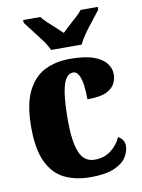

<svg xmlns="http://www.w3.org/2000/svg" viewBox="-87 -826 663 895"><g transform="rotate(-10 244.5 -378.0)"><path d="M269 10Q199 10 146.5 -15.5Q94 -41 65 -101.5Q36 -162 36 -266Q36 -375 67 -437Q98 -499 150 -524.5Q202 -550 267 -550Q339 -550 380.5 -535Q422 -520 440 -495.5Q458 -471 458 -444Q458 -423 448 -401.5Q438 -380 408 -365Q378 -350 317 -350Q317 -386 313 -416.5Q309 -447 299 -466Q289 -485 273 -485Q253 -485 239 -465.5Q225 -446 217.5 -398.5Q210 -351 210 -267Q210 -168 231 -117.5Q252 -67 302 -67Q347 -67 379 -91.5Q411 -116 427 -152Q456 -136 456 -105Q456 -80 439.5 -53Q423 -26 382 -8Q341 10 269 10ZM190 -606Q180 -629 160.5 -655.5Q141 -682 120.5 -708Q100 -734 86 -753V-766H167Q176 -754 193.5 -737.5Q211 -721 230 -704Q249 -687 262 -674Q275 -687 294 -704Q313 -721 331 -737.5Q349 -754 358 -766H439V-753Q425 -734 404 -708Q383 -682 364 -655.5Q345 -629 335 -606Z"/></g></svg>

Font: Noto Serif Thai Condensed Black
Style: Regular
Weight: 900
Width: 3
Designer: Monotype Design Team
Foundry: Monotype Imaging Inc.
Version: Version 2.002; ttfautohint (v1.8.4.7-5d5b)